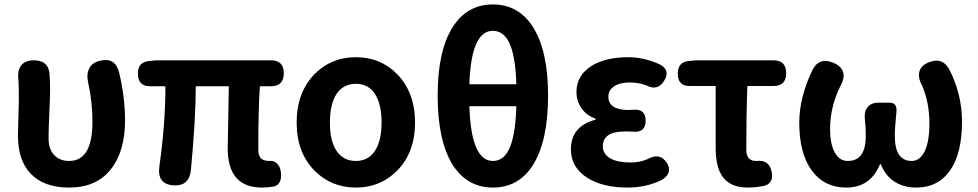

<svg xmlns="http://www.w3.org/2000/svg" viewBox="-20 -832 4409 866"><path d="M292 14Q177 14 117 -50Q61 -110 61 -221Q61 -249 63 -306.5Q65 -364 65 -393Q65 -444 63 -475Q58 -515 76 -537.5Q94 -560 133 -560Q195 -560 203 -504Q206 -467 206 -423Q206 -400 203 -335Q199 -249 199 -209Q199 -158 226 -131Q251 -106 292 -106Q397 -106 397 -283Q397 -371 378 -458Q369 -496 382 -522Q395 -550 431 -558Q499 -575 517 -506Q544 -393 544 -290Q544 -147 478 -66Q413 14 292 14Z M1161 14Q1007 14 1007 -164Q1007 -182 1009 -268Q1011 -389 1012 -443H863Q863 -299 841 -64Q833 8 764 4Q687 0 699 -83Q726 -272 726 -443H657Q602 -443 602 -500Q602 -553 654 -557L685 -560H972H1202Q1260 -560 1260 -502Q1260 -443 1202 -443H1152Q1145 -337 1145 -157Q1145 -129 1158 -117Q1169 -106 1197 -106Q1216 -108 1229.5 -94.5Q1243 -81 1246 -61Q1255 -3 1217 9Q1189 14 1161 14Z M1585 14Q1474 14 1398 -63Q1318 -145 1318 -279Q1318 -414 1398 -497Q1474 -574 1585 -574Q1697 -574 1772 -497Q1852 -414 1852 -279.5Q1852 -145 1772 -63Q1696 14 1585 14ZM1585 -106Q1642 -106 1672 -153Q1701 -198 1701 -279.5Q1701 -361 1672 -407Q1642 -454 1585 -454Q1528 -454 1497 -407Q1468 -360 1468 -279Q1468 -198 1497 -153Q1528 -106 1585 -106Z M2203 14Q2088 14 2022 -88Q1954 -197 1954 -401Q1954 -603 2022 -710Q2087 -812 2203 -812Q2319 -812 2384 -710Q2452 -603 2452 -401Q2452 -196 2384 -88Q2320 14 2203 14ZM2203 -106Q2250 -106 2275 -157Q2305 -217 2309 -353H2203H2097Q2105 -106 2203 -106ZM2097 -452H2203H2309Q2305 -585 2275 -643Q2249 -693 2203 -693Q2105 -693 2097 -452Z M2810 14Q2699 14 2629 -30Q2555 -77 2555 -158Q2555 -263 2666 -292V-297Q2625 -311 2601 -346Q2580 -378 2580 -416Q2580 -493 2650 -536Q2714 -574 2813 -574Q2886 -574 2957 -541Q3004 -515 2977 -470Q2948 -419 2895 -447Q2860 -460 2820 -460Q2777 -460 2750.5 -443Q2724 -426 2724 -396Q2724 -336 2816 -336Q2829 -336 2836 -337Q2892 -342 2892 -288Q2892 -233 2836 -238Q2829 -238 2816 -239Q2804 -239 2798 -239Q2699 -239 2699 -172Q2699 -138 2731.5 -118.5Q2764 -99 2825 -99Q2865 -99 2900 -114Q2957 -146 2988 -97Q3016 -53 2966 -21Q2896 14 2810 14Z M3353 14Q3275 14 3240 -34Q3208 -77 3208 -164V-444H3091Q3037 -444 3037 -500Q3037 -553 3088 -557L3119 -560H3322H3468Q3526 -560 3526 -502Q3526 -444 3468 -444H3351Q3346 -313 3346 -157Q3346 -106 3390 -106Q3392 -106 3393 -106Q3450 -113 3461 -55Q3470 -4 3424 7Q3386 14 3353 14Z M3797 14Q3699 14 3643 -61Q3585 -138 3585 -279Q3585 -394 3646 -519Q3675 -574 3736 -550Q3774 -535 3782.5 -507.5Q3791 -480 3770 -443Q3724 -349 3724 -251Q3724 -183 3745 -144.5Q3766 -106 3804 -106Q3885 -106 3885 -219Q3885 -261 3881 -294Q3877 -329 3893.5 -349Q3910 -369 3942 -369H3950H3992Q4028 -369 4023 -326V-324Q4016 -257 4016 -219Q4016 -106 4092 -106Q4128 -106 4150 -148Q4172 -193 4172 -274Q4172 -370 4139 -446Q4119 -482 4127 -510Q4135 -538 4172 -552Q4230 -574 4260 -522Q4319 -409 4319 -283Q4319 -140 4265 -63Q4211 14 4112 14Q4059 14 4019 -10Q3974 -37 3953 -91H3949Q3906 14 3797 14Z"/></svg>

Font: GenSenRounded TW B
Style: Regular
Weight: 700
Version: Version 1.501;PS 1;hotconv 16.6.51;makeotf.lib2.5.65220